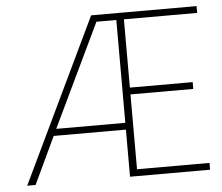

<svg xmlns="http://www.w3.org/2000/svg" viewBox="-47 -678 845 731"><g transform="rotate(-5 375.0 -312.5)"><path d="M28 0 327 -625H730V-599H450V-338H690V-312H450V-26H727V0H421V-180H145L60 0ZM157 -206H421V-599H345Z"/></g></svg>

Font: Inconsolata ExtraExpanded ExtraLight
Style: Regular
Weight: 200
Width: 8
Monospace: yes
Designer: Raph Levien, Cyreal, Brenton Simpson
Foundry: Raph Levien, Cyreal, Google
Version: Version 3.100; ttfautohint (v1.8.4.7-5d5b)